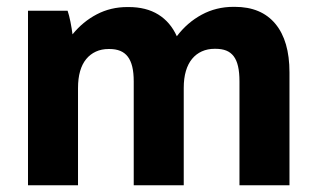

<svg xmlns="http://www.w3.org/2000/svg" viewBox="-20 -552 936 572"><path d="M63.4 0H212.4V-289.4Q212.4 -318.2 218.6 -339.8Q224.8 -361.4 236.8 -376Q248.8 -390.6 265.7 -398.3Q282.6 -406 303.4 -406H306.2Q324.8 -406 338.3 -400.4Q351.8 -394.8 360.7 -383.2Q369.6 -371.6 374 -353.4Q378.4 -335.2 378.4 -309.4V0H527.4V-290Q527.4 -318.8 533.8 -340.4Q540.2 -362 552.2 -376.6Q564.2 -391.2 581.3 -398.9Q598.4 -406.6 619.2 -406.6H622Q640.8 -406.6 654.1 -401.3Q667.4 -396 676.2 -384.4Q685 -372.8 689.2 -354.3Q693.4 -335.8 693.4 -310V0H842.4V-336.4Q842.4 -430.4 800.4 -481Q758.4 -531.6 679.6 -531.6H675.6Q624 -531.6 580.8 -508.2Q537.6 -484.8 506.8 -444Q487.6 -486.4 451.6 -508.7Q415.6 -531 363.2 -531H359.2Q309.8 -531 268.3 -509.3Q226.8 -487.6 196 -449.6Q194 -466.2 190 -486.4Q186 -506.6 181.4 -520H63.4Z"/></svg>

Font: Fixel Variable
Style: Regular
Weight: 100
Width: 3
Designer: AlfaBravo + MacPaw
Foundry: Kyrylo Tkachov, Marchela Mozhyna, Serhii Makarenko, Maria Weinstein, Zakhar Kryvoshyya
Version: Version 1.211